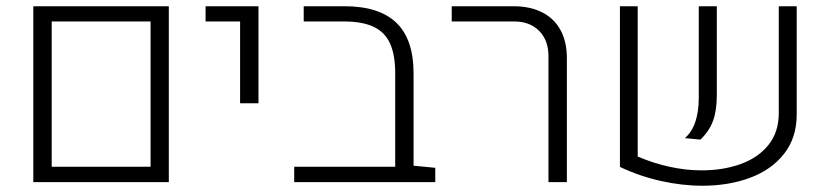

<svg xmlns="http://www.w3.org/2000/svg" viewBox="-20 -590 2691 622"><path d="M87.9 -569.8H526.9V0H87.9ZM467.8 -49.8V-520.5H147.5V-49.8Z M757.8 -520.5H646V-569.8H817.4V-255.4H757.8Z M1390.1 -46.4V0H933.1V-49.8H1260.3V-352.5Q1260.3 -412.6 1243.4 -449.5Q1226.6 -486.3 1189.9 -503.4Q1153.3 -520.5 1093.8 -520.5H963.9V-569.8H1095.7Q1208.5 -569.8 1264.2 -516.1Q1319.8 -462.4 1319.8 -352.5V-53.2Z M1756.8 -408.2Q1756.8 -459.5 1726.6 -490Q1696.3 -520.5 1645.5 -520.5H1443.4V-569.8H1643.6Q1697.3 -569.8 1736.3 -550Q1775.4 -530.3 1795.9 -492.4Q1816.4 -454.6 1816.4 -402.3V0H1756.8Z M2045.9 -83Q2095.2 -61.5 2148.7 -49.8Q2202.1 -38.1 2252.4 -38.1Q2323.2 -38.1 2380.1 -58.8Q2437 -79.6 2470 -121.1Q2502.9 -162.6 2502.9 -223.1V-569.8H2561V-219.2Q2561 -144 2520.3 -92Q2479.5 -40 2410.2 -14.2Q2340.8 11.7 2255.4 11.7Q2189.5 11.7 2120.1 -3.9Q2050.8 -19.5 1988.3 -49.3V-569.8H2045.9ZM2243.7 -273.9V-569.8H2302.2V-281.7Q2302.2 -231.9 2289.8 -198.2Q2277.3 -164.6 2249 -137.7L2198.7 -142.6Q2243.7 -181.2 2243.7 -273.9Z"/></svg>

Font: Heebo Light
Style: Regular
Weight: 300
Designer: Oded Ezer
Foundry: Meir Sadan
Version: Version 2.001; ttfautohint (v1.5.14-ce02) -l 8 -r 50 -G 200 